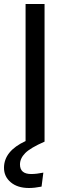

<svg xmlns="http://www.w3.org/2000/svg" viewBox="-28 -709 343 961"><path d="M72 114Q72 162 128 162Q155 162 189 155L180 225Q145 232 117 232Q60 232 26 203.5Q-8 175 -8 131Q-8 47 100 -3V-689H195V0Q124 31 98 57.5Q72 84 72 114Z"/></svg>

Font: Wolseley Sans
Style: Regular
Weight: 400
Designer: Carrois Corporate & Edenspiekermann AG
Foundry: Carrois Corporate GbR & Edenspiekermann AG
Version: Version 4.202